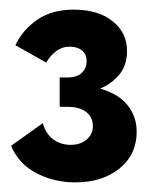

<svg xmlns="http://www.w3.org/2000/svg" viewBox="-20 -730 320 399"><path d="M136 -351Q93 -351 56 -370Q19 -389 3 -427L69 -474Q75 -452 90.5 -440.5Q106 -429 127 -429Q147 -429 160 -440Q173 -451 173 -468Q173 -486 159.5 -497Q146 -508 120 -508H104V-569H119Q141 -569 150.5 -579Q160 -589 160 -603Q160 -617 150.5 -625Q141 -633 124 -633Q109 -633 96.5 -623.5Q84 -614 76 -600L12 -636Q27 -668 57.5 -689Q88 -710 133 -710Q184 -710 214 -686Q244 -662 244 -624Q244 -594 227.5 -574.5Q211 -555 188 -546Q226 -535 245 -511.5Q264 -488 264 -456Q264 -409 228.5 -380Q193 -351 136 -351Z"/></svg>

Font: Tilda Sans Bold
Style: Regular
Weight: 700
Designer: ParaType Ltd
Foundry: ParaType Ltd
Version: Version 1.009